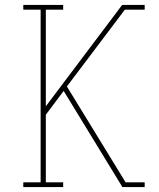

<svg xmlns="http://www.w3.org/2000/svg" viewBox="-20 -755 640 775"><path d="M74 0V-19H144V-716H74V-735H235V-716H165V-326L473 -735H564V-716H484L250 -406L487 -19H564V0H474L237 -388L165 -292V-19H235V0Z"/></svg>

Font: Iosevka Slab Thin Extended
Style: Regular
Weight: 100
Width: 7
Monospace: yes
Designer: Belleve Invis
Foundry: Belleve Invis
Version: Version 11.1.1; ttfautohint (v1.8.3)